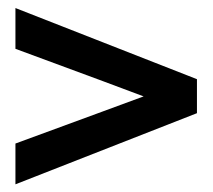

<svg xmlns="http://www.w3.org/2000/svg" viewBox="-20 -575 537 485"><path d="M477.5 -289.1 19 -109.4V-212.4L239.7 -293.5L342.8 -331.5L239.7 -370.1L19 -451.7V-554.7L477.5 -375Z"/></svg>

Font: Pyidaungsu
Style: Bold
Weight: 700
Designer: Sun Tun
Foundry: MCF
Version: Version 2.005 July 4, 2018; ttfautohint (v1.8.1)